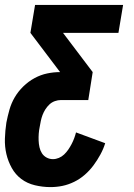

<svg xmlns="http://www.w3.org/2000/svg" viewBox="-28 -540 548 783"><path d="M178 223Q146 223 114.5 215.5Q83 208 59 190Q35 172 20 145Q5 118 -2 88Q-9 58 -8 25.5Q-7 -7 -2 -40Q3 -66 10.5 -92.5Q18 -119 32 -143Q46 -167 67 -187.5Q88 -208 113 -221.5Q138 -235 164.5 -240.5Q191 -246 217 -246L96 -406L115 -520H474L455 -406H229L350 -246L332 -132H220Q208 -132 195.5 -127.5Q183 -123 173.5 -114Q164 -105 157 -94Q150 -83 145.5 -71Q141 -59 138.5 -47Q136 -35 134 -23Q131 -9 130 5Q129 19 129.5 33Q130 47 133 60.5Q136 74 143 85Q150 96 162 102.5Q174 109 188 109Q200 109 212 104Q224 99 233.5 90Q243 81 250.5 70Q258 59 264 47.5Q270 36 274.5 24Q279 12 282 0L401 44Q394 67 381.5 90Q369 113 353.5 134Q338 155 318 172.5Q298 190 274.5 201.5Q251 213 227 218Q203 223 178 223Z"/></svg>

Font: Iosevka Term Curly Heavy
Style: Italic
Weight: 900
Italic angle: -9°
Designer: Belleve Invis
Foundry: Belleve Invis
Version: Version 32.3.0